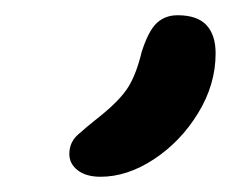

<svg xmlns="http://www.w3.org/2000/svg" viewBox="-20 -801 316 252"><path d="M112 -569Q93 -569 82 -577.5Q71 -586 71 -599Q71 -614 82 -624Q93 -634 112 -649Q138 -670 148.5 -687Q159 -704 166 -733Q175 -761 186 -771Q197 -781 213 -781Q239 -781 251 -768Q263 -755 263 -731Q263 -690 240 -652.5Q217 -615 182 -592Q147 -569 112 -569Z"/></svg>

Font: Shantell Sans Light
Style: Regular
Weight: 400
Version: Version 1.011;[c5ecc13dd]